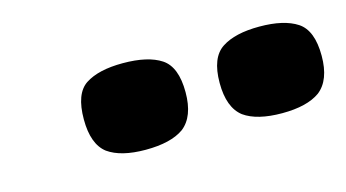

<svg xmlns="http://www.w3.org/2000/svg" viewBox="-37 -891 656 364"><g transform="rotate(-15 291.5 -709.0)"><path d="M290 -642.1Q264.6 -624 214.8 -624Q166.5 -624 141.1 -642.1Q116.2 -661.1 116.2 -710Q116.2 -760.3 141.1 -776.9Q167 -793.9 214.8 -793.9Q264.2 -793.9 290 -776.9Q315.9 -759.8 315.9 -710Q315.9 -662.1 290 -642.1ZM557.1 -642.1Q531.7 -624 482.9 -624Q433.6 -624 408.2 -642.1Q382.8 -661.6 382.8 -710Q382.8 -759.8 409.2 -776.9Q435.1 -793.9 482.9 -793.9Q531.2 -793.9 557.1 -776.9Q583 -759.8 583 -710Q583 -662.1 557.1 -642.1Z"/></g></svg>

Font: GGS TheRock Black
Style: Regular
Weight: 900
Designer: Rodrigo Fuenzalida (2012); Goodgame Studios (2014)
Foundry: Rodrigo Fuenzalida,2012;  GGS,2014
Version: Version 1.002 | FøM Mod